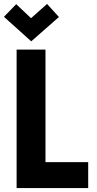

<svg xmlns="http://www.w3.org/2000/svg" viewBox="-43 -951 492 971"><path d="M255 -865 195 -931 114 -859 39 -930 -23 -866 115 -742ZM41 0H403V-131H187V-700H41Z"/></svg>

Font: Advent Pro ExtraBold
Style: Regular
Weight: 800
Designer: VivaRado, Andreas Kalpakidis
Foundry: VivaRado, Andreas Kalpakidis
Version: Version 3.000